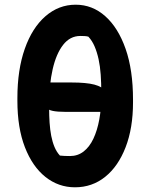

<svg xmlns="http://www.w3.org/2000/svg" viewBox="-20 -784 640 817"><path d="M302 -764Q373 -764 428 -715Q483 -666 514.5 -576Q546 -486 546 -360V-348Q546 -239 514.5 -157.5Q483 -76 427.5 -31.5Q372 13 299 13Q229 13 173.5 -31Q118 -75 86 -157.5Q54 -240 54 -355V-367Q54 -487 85.5 -576.5Q117 -666 173.5 -715Q230 -764 302 -764ZM322 -631Q278 -631 248.5 -593Q219 -555 204 -489Q189 -423 189 -339V-324Q189 -292 191 -262Q193 -232 198 -206Q203 -180 212 -158.5Q221 -137 235 -122Q244 -121 254.5 -120.5Q265 -120 278 -120Q311 -120 336 -139.5Q361 -159 377.5 -194Q394 -229 402.5 -275.5Q411 -322 411 -376V-391Q411 -431 408.5 -466.5Q406 -502 399.5 -532Q393 -562 382.5 -586.5Q372 -611 356 -628Q349 -630 340.5 -630.5Q332 -631 322 -631ZM156 -433H285Q347 -433 381.5 -424Q416 -415 430 -394Q444 -373 444 -334Q444 -328 443.5 -321.5Q443 -315 441 -308H258Q225 -308 205 -312Q185 -316 174 -327.5Q163 -339 159.5 -360.5Q156 -382 156 -417Q156 -421 156 -425Q156 -429 156 -433Z"/></svg>

Font: Recursive Casual
Style: Bold
Weight: 700
Version: Version 1.085